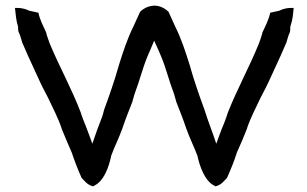

<svg xmlns="http://www.w3.org/2000/svg" viewBox="-20 -660 1087 680"><path d="M33 -632C36 -609 36 -592 44 -565V-560C44 -553 45 -548 48 -542C52 -534 54 -524 58 -512V-511C72 -479 86 -446 101 -415C115 -384 129 -353 145 -324L151 -312C167 -278 186 -242 198 -206V-205C210 -175 221 -150 234 -120C244 -90 256 -59 269 -30C280 -19 289 -5 310 0L313 -2C348 -18 366 -69 374 -109C385 -139 401 -171 413 -204C424 -237 436 -267 449 -300V-301L454 -318C455 -323 457 -328 459 -334C474 -373 485 -418 501 -457C510 -477 517 -495 526 -516C535 -497 544 -476 552 -457C568 -418 579 -373 594 -334C596 -328 598 -323 599 -318L604 -301V-300C617 -267 629 -237 640 -204C652 -170 667 -141 679 -109C687 -72 705 -18 740 -2L743 0C764 -5 773 -19 784 -30C797 -59 809 -88 819 -120C832 -148 843 -175 855 -205V-206C867 -242 886 -278 902 -312L908 -324C924 -353 938 -384 952 -415C967 -446 981 -479 995 -511V-512C999 -524 1001 -534 1005 -542C1008 -548 1008 -553 1008 -560V-565C1017 -591 1018 -610 1020 -632H1011C995 -632 981 -628 969 -622L937 -615C932 -590 919 -566 909 -544V-542C906 -530 902 -521 897 -506C863 -422 820 -345 786 -259V-258C782 -245 778 -235 773 -222C763 -199 755 -175 746 -151C732 -194 718 -227 704 -272C685 -324 667 -375 652 -429C637 -477 622 -523 601 -565L577 -618C561 -634 542 -640 527 -640C512 -640 492 -634 476 -618L452 -565C431 -523 416 -477 401 -429C386 -375 368 -324 349 -272C346 -262 343 -248 340 -242C340 -241 341 -244 340 -242C328 -212 318 -183 307 -151C300 -171 292 -192 284 -213C280 -224 272 -242 267 -258V-259C234 -346 191 -422 156 -506C152 -519 147 -530 144 -542V-544C134 -566 121 -590 116 -615L84 -622C74 -627 58 -632 42 -632Z"/></svg>

Font: SolarCharger
Style: 750
Weight: 700
Designer: Mew Too
Foundry: Cannot Into Space Fonts/KineticPlasma Fonts
Version: Version 1.100